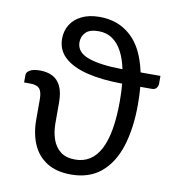

<svg xmlns="http://www.w3.org/2000/svg" viewBox="-82 -796 799 876"><g transform="rotate(10 317.5 -357.5)"><path d="M304.5 8Q237 8 192.8 -19.8Q148.5 -47.5 127 -97Q105.5 -146.5 105.5 -211V-305Q105.5 -340.5 93 -354.5Q80.5 -368.5 51 -368.5H21.5V-404.5Q21.5 -415.5 36.8 -425.2Q52 -435 83.5 -435Q116.5 -435 141.5 -422.8Q166.5 -410.5 180.5 -382Q194.5 -353.5 194.5 -305V-211Q194.5 -169.5 206.2 -135.8Q218 -102 243.8 -82.2Q269.5 -62.5 311.5 -62.5Q466.5 -62.5 466.5 -360.5Q466.5 -403.5 463 -441Q369 -441.5 300.8 -458.2Q232.5 -475 195 -509Q157.5 -543 157.5 -596Q157.5 -631.5 175 -660.2Q192.5 -689 226.8 -706Q261 -723 310 -723Q396 -723 454.5 -670Q513.5 -617.5 537 -506H629V-470Q629 -459.5 622.2 -450.2Q615.5 -441 600 -441H547Q550.5 -404.5 550.5 -360Q550.5 -251 524.5 -167.2Q498.5 -83.5 442 -36.5Q387.5 8 304.5 8ZM453 -506Q443.5 -552.5 425.5 -586.5Q407.5 -620.5 380.5 -639.2Q353.5 -658 316 -658Q275.5 -658 257 -639.5Q238.5 -621 238.5 -593.5Q238.5 -547 293.8 -527Q349 -507 453 -506Z"/></g></svg>

Font: Verano Sans
Style: Regular
Weight: 400
Designer: Lukasz Dziedzic with Adam Twardoch and Botio Nikoltchev
Foundry: tyPoland Lukasz Dziedzic
Version: Version 3.001;December 28, 2019;FontCreator 12.0.0.2547 64-b